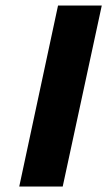

<svg xmlns="http://www.w3.org/2000/svg" viewBox="-20 -678 390 698"><path d="M50 0 191 -658H350L208 0Z"/></svg>

Font: Ysabeau Infant ExtraBold
Style: Italic
Weight: 800
Italic angle: -12°
Designer: Christian Thalmann (Catharsis Fonts)
Version: Version 2.001;gftools[0.9.30]; featfreeze: ss01,ss02,lnum